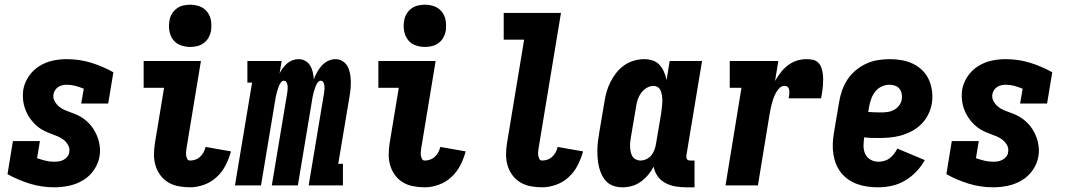

<svg xmlns="http://www.w3.org/2000/svg" viewBox="-20 -790 4540 818"><path d="M212 8Q157 8 107 -7.5Q57 -23 12 -48L35 -189H150L138 -116Q156 -110 173.5 -105.5Q191 -101 211 -101Q221 -101 231 -102.5Q241 -104 250.5 -109Q260 -114 267 -122.5Q274 -131 275 -142Q278 -158 270.5 -171.5Q263 -185 251.5 -194Q240 -203 226 -209Q212 -215 198 -220Q184 -225 170.5 -231.5Q157 -238 145 -247Q133 -256 123 -267Q113 -278 105 -290Q97 -302 91 -316Q85 -330 81.5 -345Q78 -360 77.5 -375.5Q77 -391 79 -407Q84 -437 102 -464Q120 -491 147 -508Q174 -525 204 -531.5Q234 -538 264 -538Q319 -538 369 -522.5Q419 -507 463 -482L441 -349H326L337 -412Q320 -419 302 -424Q284 -429 265 -429Q256 -429 246.5 -427Q237 -425 229 -420Q221 -415 215.5 -407Q210 -399 208 -389Q205 -373 212.5 -359.5Q220 -346 231 -336.5Q242 -327 256 -321Q270 -315 284.5 -310Q299 -305 312.5 -298.5Q326 -292 338 -283Q350 -274 360 -263.5Q370 -253 378 -240.5Q386 -228 392 -214.5Q398 -201 401.5 -186Q405 -171 406 -155.5Q407 -140 404 -124Q399 -93 380 -65.5Q361 -38 333 -21.5Q305 -5 273.5 1.5Q242 8 212 8Z M790 8Q765 8 741 3.5Q717 -1 697.5 -12.5Q678 -24 664 -42.5Q650 -61 643 -83.5Q636 -106 636 -130.5Q636 -155 640 -180L679 -416H592V-530H836L775 -161Q775 -161 775 -161Q775 -161 775 -161Q774 -153 773 -145Q772 -137 773 -129Q774 -121 777.5 -113.5Q781 -106 790 -106Q801 -106 812.5 -110Q824 -114 833 -122.5Q842 -131 847.5 -141.5Q853 -152 856 -164L964 -145Q956 -115 941.5 -86.5Q927 -58 903.5 -36Q880 -14 849.5 -3Q819 8 790 8ZM790 -590Q769 -590 749 -597.5Q729 -605 717 -621.5Q705 -638 701.5 -659Q698 -680 702 -702Q704 -717 712 -730.5Q720 -744 732.5 -753.5Q745 -763 760.5 -766.5Q776 -770 790 -770Q812 -770 831.5 -762.5Q851 -755 863.5 -738.5Q876 -722 879 -701Q882 -680 879 -658Q876 -643 868.5 -629.5Q861 -616 848 -606.5Q835 -597 820 -593.5Q805 -590 790 -590Z M981 0 1054 -438H1034V-530H1180L1171 -477Q1177 -489 1185 -500Q1193 -511 1203.5 -520Q1214 -529 1226.5 -533.5Q1239 -538 1252 -538Q1268 -538 1281 -530.5Q1294 -523 1301.5 -510.5Q1309 -498 1312.5 -483Q1316 -468 1317 -452Q1323 -468 1331 -482.5Q1339 -497 1350.5 -510Q1362 -523 1377.5 -530.5Q1393 -538 1409 -538Q1426 -538 1439.5 -529.5Q1453 -521 1460.5 -507.5Q1468 -494 1471 -478Q1474 -462 1474.5 -445.5Q1475 -429 1473.5 -412Q1472 -395 1469 -378L1421 -92H1441V0H1295L1361 -396Q1362 -404 1362.5 -411.5Q1363 -419 1362 -426Q1361 -433 1357.5 -439.5Q1354 -446 1347 -446Q1339 -446 1333.5 -438.5Q1328 -431 1325 -423Q1322 -415 1319.5 -407Q1317 -399 1315 -391Q1313 -383 1311.5 -375.5Q1310 -368 1309 -360L1249 0H1138L1204 -396Q1205 -404 1205.5 -411.5Q1206 -419 1205 -426Q1204 -433 1200.5 -439.5Q1197 -446 1190 -446Q1182 -446 1176.5 -438.5Q1171 -431 1168 -423Q1165 -415 1162.5 -407Q1160 -399 1158 -391Q1156 -383 1154.5 -375.5Q1153 -368 1152 -360L1092 0Z M1790 8Q1765 8 1741 3.5Q1717 -1 1697.5 -12.5Q1678 -24 1664 -42.5Q1650 -61 1643 -83.5Q1636 -106 1636 -130.5Q1636 -155 1640 -180L1679 -416H1592V-530H1836L1775 -161Q1775 -161 1775 -161Q1775 -161 1775 -161Q1774 -153 1773 -145Q1772 -137 1773 -129Q1774 -121 1777.5 -113.5Q1781 -106 1790 -106Q1801 -106 1812.5 -110Q1824 -114 1833 -122.5Q1842 -131 1847.5 -141.5Q1853 -152 1856 -164L1964 -145Q1956 -115 1941.5 -86.5Q1927 -58 1903.5 -36Q1880 -14 1849.5 -3Q1819 8 1790 8ZM1790 -590Q1769 -590 1749 -597.5Q1729 -605 1717 -621.5Q1705 -638 1701.5 -659Q1698 -680 1702 -702Q1704 -717 1712 -730.5Q1720 -744 1732.5 -753.5Q1745 -763 1760.5 -766.5Q1776 -770 1790 -770Q1812 -770 1831.5 -762.5Q1851 -755 1863.5 -738.5Q1876 -722 1879 -701Q1882 -680 1879 -658Q1876 -643 1868.5 -629.5Q1861 -616 1848 -606.5Q1835 -597 1820 -593.5Q1805 -590 1790 -590Z M2290 8Q2265 8 2241 3.5Q2217 -1 2197.5 -12.5Q2178 -24 2164 -42.5Q2150 -61 2143 -83.5Q2136 -106 2136 -130.5Q2136 -155 2140 -180L2213 -621H2126V-735H2370L2275 -161Q2274 -153 2273 -145Q2272 -137 2273 -129Q2274 -121 2277.5 -113.5Q2281 -106 2290 -106Q2301 -106 2312.5 -110Q2324 -114 2333 -122.5Q2342 -131 2347.5 -141.5Q2353 -152 2356 -164L2464 -145Q2456 -115 2441.5 -86.5Q2427 -58 2403.5 -36Q2380 -14 2349.5 -3Q2319 8 2290 8Z M2632 8Q2613 8 2595.5 2.5Q2578 -3 2565.5 -15Q2553 -27 2545 -43Q2537 -59 2532.5 -76.5Q2528 -94 2526.5 -112.5Q2525 -131 2525 -149.5Q2525 -168 2527.5 -187Q2530 -206 2533 -225L2555 -355Q2558 -376 2564 -397.5Q2570 -419 2580.5 -440Q2591 -461 2605.5 -479.5Q2620 -498 2639 -511.5Q2658 -525 2680.5 -531.5Q2703 -538 2725 -538Q2744 -538 2761.5 -532Q2779 -526 2790.5 -513Q2802 -500 2809 -483.5Q2816 -467 2820 -449L2833 -530H2971L2904 -126Q2904 -122 2904.5 -118Q2905 -114 2907.5 -111Q2910 -108 2913.5 -107Q2917 -106 2921 -106H2939V8H2903Q2879 8 2856.5 4Q2834 0 2814.5 -10.5Q2795 -21 2782 -39Q2769 -57 2765 -80Q2755 -61 2741 -44.5Q2727 -28 2709.5 -15.5Q2692 -3 2672 2.5Q2652 8 2632 8ZM2708 -106Q2721 -106 2734 -112Q2747 -118 2755.5 -129Q2764 -140 2768.5 -152.5Q2773 -165 2775 -178L2797 -308Q2798 -317 2799 -325.5Q2800 -334 2801 -343Q2802 -352 2802 -360.5Q2802 -369 2801 -377.5Q2800 -386 2798 -394Q2796 -402 2792 -409Q2788 -416 2780.5 -420Q2773 -424 2765 -424Q2749 -424 2735 -415.5Q2721 -407 2711.5 -394Q2702 -381 2697 -366Q2692 -351 2690 -336L2668 -206Q2666 -195 2665 -184.5Q2664 -174 2664.5 -163.5Q2665 -153 2667 -143Q2669 -133 2674 -124.5Q2679 -116 2688.5 -111Q2698 -106 2708 -106Z M3071 0 3139 -416H3089V-530H3296L3282 -445Q3293 -464 3306 -481Q3319 -498 3336.5 -511.5Q3354 -525 3374.5 -531.5Q3395 -538 3415 -538Q3429 -538 3442 -535.5Q3455 -533 3464.5 -524.5Q3474 -516 3478.5 -504Q3483 -492 3485 -479Q3487 -466 3487 -452.5Q3487 -439 3486 -425.5Q3485 -412 3483 -398.5Q3481 -385 3478 -371H3340Q3341 -377 3342 -382.5Q3343 -388 3343 -393.5Q3343 -399 3342.5 -404.5Q3342 -410 3339.5 -415Q3337 -420 3332 -422Q3327 -424 3322 -424Q3310 -424 3301 -415Q3292 -406 3286 -395Q3280 -384 3276 -373Q3272 -362 3269 -351Q3266 -340 3263.5 -328.5Q3261 -317 3259 -305L3209 0Z M3722 8Q3699 8 3676.5 5Q3654 2 3633 -5.5Q3612 -13 3594.5 -25Q3577 -37 3563.5 -54Q3550 -71 3542 -91Q3534 -111 3530.5 -133.5Q3527 -156 3528 -179Q3529 -202 3533 -225L3555 -355Q3559 -380 3567.5 -404.5Q3576 -429 3590.5 -451Q3605 -473 3626 -490.5Q3647 -508 3671 -519Q3695 -530 3720.5 -534Q3746 -538 3771 -538Q3797 -538 3822.5 -533.5Q3848 -529 3870.5 -518Q3893 -507 3910.5 -489.5Q3928 -472 3938 -449Q3948 -426 3951 -400.5Q3954 -375 3950 -349Q3946 -325 3934.5 -302Q3923 -279 3905 -261Q3887 -243 3864 -231Q3841 -219 3817.5 -212.5Q3794 -206 3769.5 -204Q3745 -202 3722 -202Q3706 -202 3691 -202.5Q3676 -203 3662 -205Q3659 -187 3659 -168.5Q3659 -150 3666 -134.5Q3673 -119 3688.5 -110Q3704 -101 3722 -101Q3735 -101 3747.5 -104.5Q3760 -108 3770.5 -116Q3781 -124 3789 -134.5Q3797 -145 3803 -157L3920 -108Q3905 -81 3883.5 -58.5Q3862 -36 3835.5 -20.5Q3809 -5 3780 1.5Q3751 8 3722 8ZM3735 -311Q3748 -311 3762 -313Q3776 -315 3789 -322Q3802 -329 3811 -341Q3820 -353 3822 -367Q3824 -379 3821.5 -391Q3819 -403 3812 -412Q3805 -421 3793.5 -425Q3782 -429 3770 -429Q3753 -429 3736.5 -421.5Q3720 -414 3709 -400Q3698 -386 3692 -369.5Q3686 -353 3683 -337L3679 -313Q3693 -312 3707 -311.5Q3721 -311 3735 -311Z M4212 8Q4157 8 4107 -7.5Q4057 -23 4012 -48L4035 -189H4150L4138 -116Q4156 -110 4173.5 -105.5Q4191 -101 4211 -101Q4221 -101 4231 -102.5Q4241 -104 4250.5 -109Q4260 -114 4267 -122.5Q4274 -131 4275 -142Q4278 -158 4270.5 -171.5Q4263 -185 4251.5 -194Q4240 -203 4226 -209Q4212 -215 4198 -220Q4184 -225 4170.5 -231.5Q4157 -238 4145 -247Q4133 -256 4123 -267Q4113 -278 4105 -290Q4097 -302 4091 -316Q4085 -330 4081.5 -345Q4078 -360 4077.5 -375.5Q4077 -391 4079 -407Q4084 -437 4102 -464Q4120 -491 4147 -508Q4174 -525 4204 -531.5Q4234 -538 4264 -538Q4319 -538 4369 -522.5Q4419 -507 4463 -482L4441 -349H4326L4337 -412Q4320 -419 4302 -424Q4284 -429 4265 -429Q4256 -429 4246.5 -427Q4237 -425 4229 -420Q4221 -415 4215.5 -407Q4210 -399 4208 -389Q4205 -373 4212.5 -359.5Q4220 -346 4231 -336.5Q4242 -327 4256 -321Q4270 -315 4284.5 -310Q4299 -305 4312.5 -298.5Q4326 -292 4338 -283Q4350 -274 4360 -263.5Q4370 -253 4378 -240.5Q4386 -228 4392 -214.5Q4398 -201 4401.5 -186Q4405 -171 4406 -155.5Q4407 -140 4404 -124Q4399 -93 4380 -65.5Q4361 -38 4333 -21.5Q4305 -5 4273.5 1.5Q4242 8 4212 8Z"/></svg>

Font: Iosevka Slab Heavy
Style: Italic
Weight: 900
Italic angle: -9°
Monospace: yes
Designer: Belleve Invis
Foundry: Belleve Invis
Version: Version 11.1.0; ttfautohint (v1.8.3)